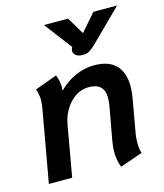

<svg xmlns="http://www.w3.org/2000/svg" viewBox="-112 -829 788 923"><g transform="rotate(-15 281.5 -367.0)"><path d="M362 -67Q362 -90 367 -120L398 -291Q401 -311 401 -326Q401 -400 325 -400Q272 -400 232 -358.5Q192 -317 180 -255L135 0H19L82 -354Q87 -382 87 -400Q87 -428 77 -455L187 -495Q200 -465 200 -430Q200 -421 199 -416Q233 -452 280 -473.5Q327 -495 375 -495Q448 -495 484 -458Q520 -421 520 -352Q520 -324 514 -291L484 -122Q481 -101 481 -81Q481 -50 488 -29L376 10Q362 -26 362 -67ZM292 -589Q292 -595 295 -601L298 -607L194 -744H314L365 -658L440 -744H558L400 -588Q382 -571 369.5 -564Q357 -557 338 -557Q315 -557 303.5 -566.5Q292 -576 292 -589Z"/></g></svg>

Font: Niramit SemiBold
Style: Italic
Weight: 600
Italic angle: -10°
Designer: Katatrad Aksorn Co.,Ltd.
Foundry: Cadson Demak Co.,Ltd.
Version: Version 1.001; ttfautohint (v1.6)